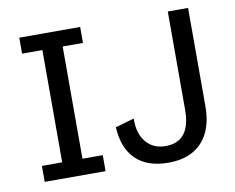

<svg xmlns="http://www.w3.org/2000/svg" viewBox="-75 -766 1074 876"><g transform="rotate(-10 462.0 -328.0)"><path d="M848 -212Q848 -105 793.5 -46.5Q739 12 638 12Q541 12 487.5 -39.5Q434 -91 429 -189L516 -214V-207Q516 -142 549 -103.5Q582 -65 638 -65Q754 -65 754 -213V-668H848ZM66 0V-74H160V-594H66V-668H348V-594H254V-74H348V0Z"/></g></svg>

Font: Atkinson Hyperlegible Pro
Style: Regular
Weight: 400
Designer: Elliott Scott, Megan Eiswerth, Linus Boman, Theodore Petrosky, Jacob Perez
Foundry: Braille Institute
Version: Version 1.5.1